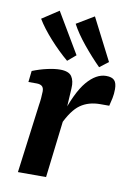

<svg xmlns="http://www.w3.org/2000/svg" viewBox="-78 -709 524 759"><g transform="rotate(10 184.5 -329.5)"><path d="M48 0 84 -276Q86 -287 87.5 -303.5Q89 -320 89 -331Q89 -346 81.5 -352Q74 -358 60 -358H27L32 -403Q62 -415 91.5 -421.5Q121 -428 142 -428Q177 -428 189 -410.5Q201 -393 199 -363L194 -277L161 0ZM180 -247Q212 -348 249 -391.5Q286 -435 326 -435Q349 -435 359 -424.5Q369 -414 369 -389Q369 -370 365.5 -353Q362 -336 358 -321H322Q275 -321 242.5 -298Q210 -275 182 -214ZM327 -491 292 -464Q257 -499 223.5 -540Q190 -581 171 -617L241 -659ZM196 -495 163 -467Q126 -498 90 -538Q54 -578 33 -613L100 -657Z"/></g></svg>

Font: Yrsa SemiBold
Style: Italic
Weight: 600
Italic angle: -7.10001°
Version: Version 2.004